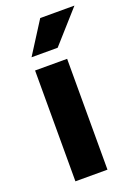

<svg xmlns="http://www.w3.org/2000/svg" viewBox="-142 -800 613 860"><g transform="rotate(-20 164.0 -370.5)"><path d="M215.8 -528.3V0H63V-528.3ZM68.4 -589.4 165 -741.2H328.1L192.9 -589.4Z"/></g></svg>

Font: Vazirmatn RD UI ExtraBold
Style: Regular
Weight: 800
Designer: Saber Rastikerdar
Foundry: Saber Rastikerdar
Version: Version 33.003